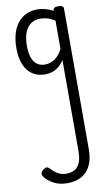

<svg xmlns="http://www.w3.org/2000/svg" viewBox="-144 -583 886 1574"><g transform="rotate(-10 299.0 204.0)"><path d="M285 927Q218 927 170 901Q122 875 96 839Q87 825 88.5 811Q90 797 110 782Q129 768 139.5 770Q150 772 163 785Q194 818 223 833.5Q252 849 289 849Q329 849 358 832.5Q387 816 402.5 779Q418 742 418 680V-75Q395 -38 367.5 -18Q340 2 312.5 9.5Q285 17 258 17Q201 17 157 -10.5Q113 -38 88 -94Q63 -150 63 -235Q63 -287 72.5 -331Q82 -375 101 -410Q120 -445 147 -469Q174 -493 209 -506Q244 -519 286 -519Q318 -519 352.5 -510Q387 -501 418 -484V-489Q418 -502 428 -508.5Q438 -515 460 -515Q482 -515 493 -508.5Q504 -502 504 -489V683Q504 765 477 819.5Q450 874 401 900.5Q352 927 285 927ZM270 -63Q299 -63 325.5 -73.5Q352 -84 375.5 -107Q399 -130 418 -167V-403Q387 -423 357 -431.5Q327 -440 295 -440Q269 -440 247 -432Q225 -424 207 -408Q189 -392 176.5 -368Q164 -344 157.5 -312Q151 -280 151 -239Q151 -184 164 -144.5Q177 -105 203.5 -84Q230 -63 270 -63Z"/></g></svg>

Font: Playwrite FR Trad
Style: Regular
Weight: 400
Designer: Veronika Burian, José Scaglione
Foundry: TypeTogether
Version: Version 1.000